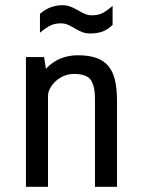

<svg xmlns="http://www.w3.org/2000/svg" viewBox="-20 -720 546 740"><path d="M80 0V-500H150L157 -455Q206 -507 280 -507Q323 -507 352 -496.5Q381 -486 398.5 -464.5Q416 -443 423.5 -409.5Q431 -376 431 -330V0H346V-340Q346 -387 330.5 -411Q315 -435 265 -435Q244 -435 225.5 -427Q207 -419 193.5 -406Q180 -393 172.5 -378.5Q165 -364 165 -350V0ZM134 -667Q157 -686 178.5 -693Q200 -700 220 -700Q238 -700 252.5 -694Q267 -688 280 -680.5Q293 -673 306 -667Q319 -661 334 -661Q360 -661 377 -670.5Q394 -680 414 -697V-624Q394 -605 374 -598Q354 -591 328 -591Q309 -591 295 -597Q281 -603 268.5 -610.5Q256 -618 243 -624Q230 -630 214 -630Q188 -630 169 -619Q150 -608 134 -594Z"/></svg>

Font: Share
Style: Regular
Weight: 400
Designer: Ralph du Carrois
Version: Version 1.002